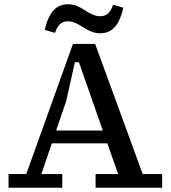

<svg xmlns="http://www.w3.org/2000/svg" viewBox="-20 -880 800 900"><path d="M290 -405 243 -268H462L350 -588H331ZM20 0V-64H103L322 -674H426L649 -64H740V0H428V-64H534L483 -208H223L174 -64H272V0ZM190 -740Q202 -797 228.5 -828.5Q255 -860 298 -860Q321 -860 340.5 -852Q360 -844 378 -832Q396 -820 413.5 -812Q431 -804 452 -804Q493 -804 510 -858L558 -844Q546 -787 520 -755.5Q494 -724 450 -724Q428 -724 408 -732Q388 -740 370 -752Q352 -764 334.5 -772Q317 -780 296 -780Q255 -780 238 -726Z"/></svg>

Font: Source Serif 4 Caption
Style: Regular
Weight: 400
Designer: Frank Grießhammer
Foundry: Adobe Systems Incorporated
Version: Version 4.004;hotconv 1.0.117;makeotfexe 2.5.65602